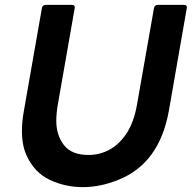

<svg xmlns="http://www.w3.org/2000/svg" viewBox="-20 -754 787 788"><path d="M320 14Q248 14 185 -15.5Q122 -45 90 -114Q70 -156 70 -216Q70 -254 78 -299L152 -721Q154 -733 167 -734H276Q287 -734 287 -723L217 -323Q211 -287 211 -258Q211 -199 242.5 -158.5Q274 -118 343 -118Q389 -118 429 -139.5Q469 -161 499 -206Q529 -251 542 -323L612 -721Q614 -733 627 -734H736Q747 -734 747 -723L673 -299Q634 -83 466 -16Q392 14 320 14Z"/></svg>

Font: YamahaIndonesia935. App
Style: Bold Italic
Weight: 700
Italic angle: -10°
Designer: Dalton Maag Ltd
Foundry: Dalton Maag Ltd
Version: Version 1.002; January 01, 2024; Regular/Italic